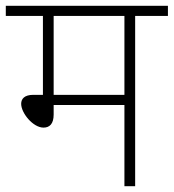

<svg xmlns="http://www.w3.org/2000/svg" viewBox="-20 -642 599 662"><path d="M446 -587H559V-622H0V-587H128V-315H95C64 -315 53 -301 53 -284C53 -252 94 -202 130 -202C151 -202 165 -215 165 -247V-280H409V0H446ZM409 -587V-315H165V-587Z"/></svg>

Font: Noto Sans Devanagari UI ExtraLight
Style: Regular
Weight: 200
Designer: Jelle Bosma - Monotype Design Team
Foundry: Monotype Imaging Inc.
Version: Version 2.003